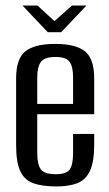

<svg xmlns="http://www.w3.org/2000/svg" viewBox="-20 -662 392 691"><path d="M183 9Q132 9 100 -2.5Q68 -14 53 -46Q38 -78 38 -140V-380Q38 -451 71.5 -477.5Q105 -504 179 -504Q252 -504 285.5 -477.5Q319 -451 319 -380V-251H114V-112Q114 -69 127.5 -52Q141 -35 181 -35Q218 -35 230.5 -51.5Q243 -68 243 -112V-180H319V-141Q319 -80 304 -47.5Q289 -15 259 -3Q229 9 183 9ZM114 -288H243V-384Q243 -422 230.5 -439.5Q218 -457 179 -457Q141 -457 127.5 -439.5Q114 -422 114 -384ZM152 -546 61 -642H115L176 -586L239 -642H291L200 -546Z"/></svg>

Font: Alumni Sans Thin Medium
Style: Regular
Weight: 500
Version: Version 1.018